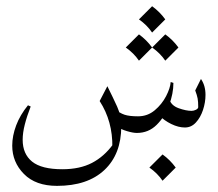

<svg xmlns="http://www.w3.org/2000/svg" viewBox="-20 -422 703 620"><path d="M527.3 -100.6Q533.2 -81.1 557.1 -72.5Q581.1 -64 598.6 -64Q605.5 -64 612.8 -67.6Q620.1 -71.3 620.1 -76.2Q620.1 -93.3 618.2 -104Q616.2 -114.7 610.4 -129.9L628.9 -167Q643.6 -146 643.6 -115.7Q643.6 -91.3 635.5 -66.9Q627.4 -42.5 612.5 -26.4Q597.7 -10.3 577.1 -10.3Q556.2 -10.3 533.2 -21.5Q510.3 -32.7 494.1 -49.3ZM346.7 -72.3Q366.7 -56.6 382.3 -51.5Q397.9 -46.4 425.8 -46.4Q456.5 -46.4 479.7 -65.9Q502.9 -85.4 516.4 -111.6Q529.8 -137.7 531.2 -157.2L540 -154.3Q540 -120.1 526.1 -82.5Q512.2 -44.9 485.8 -18.8Q459.5 7.3 421.9 7.3Q409.7 7.3 390.1 1.5Q370.6 -4.4 358.4 -12.7ZM326.7 -143.6Q345.2 -106.4 358.4 -77.4Q371.6 -48.3 371.6 -14.2Q371.6 75.7 317.1 127Q262.7 178.2 164.1 178.2Q95.2 178.2 57.4 139.9Q19.5 101.6 19.5 48.3Q19.5 16.6 32.2 -17.1Q44.9 -50.8 70.3 -82L79.1 -78.1Q66.9 -46.9 60.1 -20Q53.2 6.8 53.2 29.3Q53.2 75.2 83.7 99.9Q114.3 124.5 181.2 124.5Q237.8 124.5 277.1 104Q316.4 83.5 345.2 43.9L342.8 53.7Q344.2 -30.3 301.8 -95.7ZM471.2 -401.9Q495.6 -384.3 513.7 -359.4L471.2 -316.9Q454.6 -341.3 428.7 -359.4ZM428.7 -311Q453.1 -293.5 471.2 -268.6L428.7 -226.1Q412.1 -250.5 386.2 -268.6ZM513.7 -311Q538.1 -293.5 556.2 -268.6L513.7 -226.1Q497.1 -250.5 471.2 -268.6ZM504.9 76.7Q529.3 94.2 547.4 119.1L504.9 161.6Q488.3 137.2 462.4 119.1Z"/></svg>

Font: Lateef ExtraLight
Style: Regular
Weight: 200
Designer: SIL International
Foundry: SIL International
Version: Version 4.200